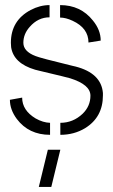

<svg xmlns="http://www.w3.org/2000/svg" viewBox="-20 -533 450 766"><path d="M134.8 212.9 170.9 64.5H220.7L184.6 212.9ZM19.5 -134.8 68.4 -143.6Q68.4 -92.8 122.1 -60.5Q151.4 -43.9 179.7 -43V4.9Q94.7 4.9 46.9 -58.6Q19.5 -95.7 19.5 -134.8ZM23.4 -362.3Q23.4 -451.2 102.5 -493.2Q139.6 -512.7 177.7 -512.7V-463.9Q131.8 -463.9 98.6 -425.8Q73.2 -397.5 73.2 -362.3Q73.2 -328.1 121.1 -309.6Q139.6 -301.8 268.6 -270.5Q275.4 -268.6 281.2 -267.6Q383.8 -241.2 390.6 -162.1Q390.6 -157.2 390.6 -152.3Q390.6 -65.4 319.3 -21.5Q275.4 4.9 220.7 4.9V-43Q271.5 -43 309.6 -79.1Q340.8 -109.4 340.8 -151.4Q340.8 -195.3 259.8 -220.7Q254.9 -222.7 135.7 -251Q127 -252.9 120.1 -254.9Q34.2 -280.3 24.4 -344.7Q23.4 -353.5 23.4 -362.3ZM219.7 -462.9V-512.7Q301.8 -512.7 350.6 -451.2Q381.8 -413.1 381.8 -371.1L333 -363.3Q333 -420.9 269.5 -450.2Q242.2 -462.9 219.7 -462.9Z"/></svg>

Font: Post No Bills Jaffna
Style: Regular
Weight: 400
Designer: Kosala Senevirathne, Siva Puranthara, Lasantha Premarathna, Tharique Azeez
Foundry: Mooniak
Version: Version 1.220 ; ttfautohint (v1.6)